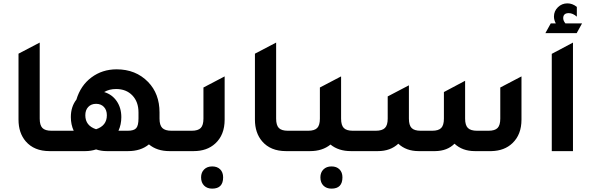

<svg xmlns="http://www.w3.org/2000/svg" viewBox="-20 -898 3515 1141"><path d="M274 0Q183 0 133 -58Q90 -108 90 -187V-579L216 -645V-193Q216 -154 232 -137.5Q248 -121 286 -121H376V0Z M999 -121H1089V0H987Q913 0 865 -40Q817 0 741 0H615Q581 0 551 -10Q520 0 487 0H316V-121H418Q401 -158 401 -202Q401 -264 434 -306Q459 -390 523.5 -438Q588 -486 673 -486Q787 -486 860 -411Q928 -341 928 -230V-193Q928 -154 944.5 -137.5Q961 -121 999 -121ZM739 -121Q776 -121 789.5 -136.5Q803 -152 803 -194V-230Q803 -293 766.5 -331Q730 -369 670 -369Q629 -369 599 -351Q646 -337 673.5 -297Q701 -257 701 -202Q701 -158 684 -121ZM551 -130Q615 -151 615 -213Q615 -244 597.5 -262.5Q580 -281 551 -281Q522 -281 504.5 -262.5Q487 -244 487 -213Q487 -151 551 -130Z M1029 0V-121H1119Q1157 -121 1173 -137.5Q1189 -154 1189 -193V-378L1315 -444V-187Q1315 -96 1259 -45Q1210 0 1131 0ZM1241 223Q1211 223 1193 205Q1175 187 1175 156Q1175 127 1193 109Q1211 91 1241 91Q1271 91 1288.5 108.5Q1306 126 1306 156Q1306 223 1241 223Z M1679 0Q1588 0 1538 -58Q1495 -108 1495 -187V-579L1621 -645V-193Q1621 -154 1637 -137.5Q1653 -121 1691 -121H1781V0Z M2077 -121H2167V0H2065Q1992 0 1944 -39Q1896 0 1823 0H1721V-121H1811Q1849 -121 1865 -137.5Q1881 -154 1881 -193V-378L2007 -444V-193Q2007 -154 2023 -137.5Q2039 -121 2077 -121ZM1950 91Q1980 91 1997.5 108.5Q2015 126 2015 156Q2015 223 1950 223Q1920 223 1902 205Q1884 187 1884 156Q1884 127 1902 109Q1920 91 1950 91Z M2107 0V-121H2213Q2251 -121 2267.5 -137.5Q2284 -154 2284 -193V-325L2410 -391V-193Q2410 -154 2426 -137.5Q2442 -121 2480 -121H2548Q2586 -121 2602 -137.5Q2618 -154 2618 -193V-351L2744 -418V-193Q2744 -154 2760.5 -137.5Q2777 -121 2815 -121H2883Q2921 -121 2937 -137.5Q2953 -154 2953 -193V-378L3079 -444V-187Q3079 -98 3025 -47Q2978 -2 2901 0H2802Q2728 0 2681 -44Q2638 -1 2567 0H2468Q2394 0 2347 -44Q2300 0 2226 0Z M3221 -701 3253 -759H3283Q3272 -779 3272 -800Q3272 -832 3295.5 -855Q3319 -878 3352 -878Q3382 -878 3408 -857V-799Q3384 -820 3360 -820Q3327 -820 3327 -790Q3327 -775 3340 -759H3439L3407 -701ZM3259 0V-578L3385 -645V0Z"/></svg>

Font: Space Grotesk SemiBold
Style: Regular
Weight: 600
Designer: Florian Karsten
Foundry: Florian Karsten
Version: Version 2.000